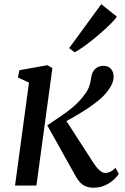

<svg xmlns="http://www.w3.org/2000/svg" viewBox="-20 -864 584 894"><path d="M50 0 115 -479.5 63.5 -503 70 -537 201 -560.5 224 -547 149.5 0ZM415 10Q394 10 378 3Q362 -4 350.8 -17Q339.5 -30 330.5 -47L200 -280.5Q234 -303 265 -324Q296 -345 322.8 -368.2Q349.5 -391.5 370.5 -419Q389.5 -443 396 -464Q402.5 -485 404.5 -502Q407 -521.5 415.5 -533.8Q424 -546 436.2 -551.8Q448.5 -557.5 461.5 -557.5Q484 -557.5 496 -544Q508 -530.5 509 -510.5Q509.5 -493 502.5 -475.8Q495.5 -458.5 483 -442.5Q466 -418.5 437 -395Q408 -371.5 375.8 -351Q343.5 -330.5 314.5 -314.2Q285.5 -298 267 -288L276 -321L415.5 -105Q428.5 -84.5 443 -71.5Q457.5 -58.5 470 -58.5Q480 -58.5 491.8 -63.5Q503.5 -68.5 518 -82.5L533 -54.5Q525 -41 508.2 -26Q491.5 -11 468 -0.5Q444.5 10 415 10ZM302 -640 451.5 -844.5 524 -786.5Q517.5 -776 501 -759Q484.5 -742 462.2 -722Q440 -702 415.8 -682.2Q391.5 -662.5 368.5 -646.2Q345.5 -630 327.5 -620.5Z"/></svg>

Font: Merriweather 36pt
Style: Italic
Weight: 400
Italic angle: -7.8°
Version: Version 2.101